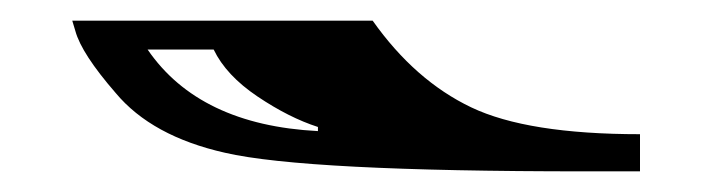

<svg xmlns="http://www.w3.org/2000/svg" viewBox="-20 -790 690 186"><path d="M600 -660V-624H546Q276 -624 198 -642Q127 -658 92 -700Q59 -738 53 -760L50 -770H341Q382 -712 436.5 -686Q491 -660 600 -660ZM288 -663V-667Q260 -676 229.5 -696.5Q199 -717 187 -742H123Q173 -669 288 -663Z"/></svg>

Font: Diplomata
Style: Regular
Weight: 400
Width: 7
Designer: Eduardo Rodriguez Tunni
Foundry: Eduardo Rodriguez Tunni
Version: Version 1.001